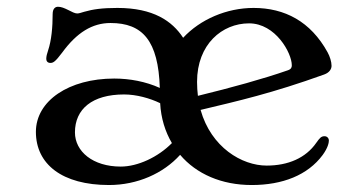

<svg xmlns="http://www.w3.org/2000/svg" viewBox="-20 -527 1022 559"><path d="M84.5 -143.1C84.5 -48.8 161.1 11.7 297.4 11.7C379.9 11.7 455.6 -22 504.4 -76.2C551.8 -20.5 625 11.7 712.9 11.7C802.7 11.7 876 -17.1 919.4 -75.7C935.1 -97.2 937.5 -111.8 937.5 -117.7C937.5 -125 932.1 -130.4 924.8 -130.4C915 -130.4 910.6 -125 900.9 -111.3C870.1 -66.9 818.8 -44.9 756.3 -44.9C684.6 -44.9 594.7 -97.7 564 -207C672.4 -232.9 772 -255.4 923.8 -310.1C939.9 -315.9 945.3 -326.7 945.3 -335.4C945.3 -347.2 940.4 -362.8 933.6 -375C884.3 -464.4 809.1 -503.9 718.3 -503.9C640.1 -503.9 563 -470.7 513.2 -417C481.4 -465.8 426.3 -503.9 321.8 -503.9C277.3 -503.9 250.5 -500 225.1 -492.7C215.8 -490.2 210.9 -487.8 204.6 -487.8C198.2 -487.8 188.5 -492.7 179.2 -497.6C167.5 -503.4 158.2 -507.3 148.9 -507.3C142.6 -507.3 133.3 -503.9 133.3 -485.8C133.3 -448.2 129.9 -409.7 120.1 -380.4C116.7 -370.6 114.7 -362.8 114.7 -355.5C114.7 -349.6 118.2 -343.8 126.5 -343.8C134.8 -343.8 140.6 -346.7 161.1 -374C203.6 -432.1 248.5 -460 301.8 -460C395.5 -460 440.9 -408.2 445.3 -271C404.3 -289.6 357.4 -298.3 312.5 -298.3C181.2 -298.3 84.5 -233.9 84.5 -143.1ZM556.2 -248C554.7 -260.7 553.7 -274.4 553.7 -288.6C553.7 -398.4 627 -459 705.1 -459C782.2 -459 829.6 -372.6 829.6 -336.9C829.6 -331.1 828.1 -325.7 817.9 -322.3C746.6 -297.4 654.3 -272 556.2 -248ZM198.2 -141.6C198.2 -209.5 248.5 -252 341.3 -252C377 -252 416 -241.2 446.3 -226.6C448.7 -182.6 460.9 -143.6 480.5 -110.4C439.9 -69.3 380.9 -42 331.5 -42C250.5 -42 198.2 -85.9 198.2 -141.6Z"/></svg>

Font: Stoke
Style: Light
Weight: 300
Designer: Nicole Fally
Foundry: Nicole Fally
Version: Version 1.001